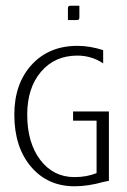

<svg xmlns="http://www.w3.org/2000/svg" viewBox="-20 -645 442 670"><path d="M217 -575V-614Q217 -621 219 -623Q221 -625 228 -625H257V-586Q257 -579 255 -577Q253 -575 246 -575ZM30 -245Q30 -353 90.5 -419Q151 -485 250 -485Q294 -485 340 -470V-424Q299 -451 250 -451Q171 -451 123 -394.5Q75 -338 75 -245Q75 -147 120.5 -87Q166 -27 240 -27Q283 -27 317 -41V-224H235V-256H360V-14L340 -10Q288 5 240 5Q146 5 88 -63.5Q30 -132 30 -245Z"/></svg>

Font: Glametrix
Style: Light
Weight: 300
Designer: gluk
Foundry: gluk
Version: Version 0.40